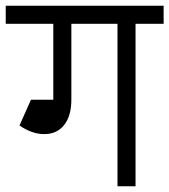

<svg xmlns="http://www.w3.org/2000/svg" viewBox="-45 -650 591 670"><path d="M-25 -567V-630H307V-567ZM141 -301V-630H204V-301ZM109 -182V-242Q132 -242 144.5 -258Q157 -274 157 -302H204Q204 -246 179 -214Q154 -182 109 -182ZM23 -212 53 -272Q88 -242 109 -242V-182Q67 -182 23 -212ZM23 -212 63 -302H169V-242ZM365 0V-620H428V0ZM267 -567V-630H526V-567Z"/></svg>

Font: Akshar Light Light
Style: Regular
Weight: 300
Version: Version 1.100